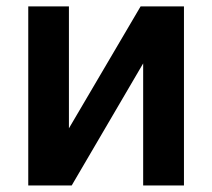

<svg xmlns="http://www.w3.org/2000/svg" viewBox="-20 -565 646 585"><path d="M190 -174 408.4 -545.5H540.5V0H416.2V-371.8L198.5 0H66.1V-545.5H190Z"/></svg>

Font: Inter UI Semi Bold
Style: Regular
Weight: 600
Designer: Rasmus Andersson
Foundry: rsms
Version: 3.2;8d6f07862